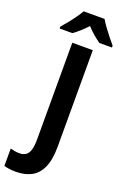

<svg xmlns="http://www.w3.org/2000/svg" viewBox="-274 -993 817 1263"><g transform="rotate(20 134.0 -361.5)"><path d="M17.6 210.9Q-6.8 210.9 -27.8 208Q-48.8 205.1 -64.9 200.2V78.6Q-51.3 82.5 -35.4 85.4Q-19.5 88.4 -2 88.4Q23.4 88.4 41.3 77.6Q59.1 66.9 68.4 39.3Q77.6 11.7 77.6 -38.1V-713.9H221.2V-39.6Q221.2 52.7 196.5 107.7Q171.9 162.6 126 186.8Q80.1 210.9 17.6 210.9ZM223.6 -933.6Q236.3 -911.6 255.1 -885.5Q273.9 -859.4 294.7 -833.7Q315.4 -808.1 333.5 -786.6V-773.4H245.1Q223.1 -789.1 198.2 -810.1Q173.3 -831.1 149.9 -856.9Q126 -831.1 101.6 -809.6Q77.1 -788.1 56.6 -773.4H-32.7V-786.6Q-15.6 -805.7 5.6 -832Q26.9 -858.4 46.4 -885.7Q65.9 -913.1 77.1 -933.6Z"/></g></svg>

Font: Open Sans SemiCondensed
Style: Bold
Weight: 700
Width: 4
Designer: Monotype Design Team
Foundry: Monotype Imaging Inc.
Version: Version 3.003